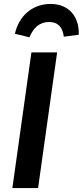

<svg xmlns="http://www.w3.org/2000/svg" viewBox="-20 -958 421 978"><path d="M130 -768C150 -817 182 -846 230 -846C275 -846 299 -820 305 -771L381 -781C385 -871 332 -938 238 -938C144 -938 76 -876 56 -786ZM271 -691H140L43 0H174Z"/></svg>

Font: Fira Sans Medium
Style: Italic
Weight: 500
Italic angle: -8°
Designer: bBox Type GmbH & Carrois Corporate GbR & Edenspiekermann AG
Foundry: bBox Type GmbH & Carrois Corporate GbR & Edenspiekermann AG
Version: Version 4.301;PS 004.301;hotconv 1.0.88;makeotf.lib2.5.64775